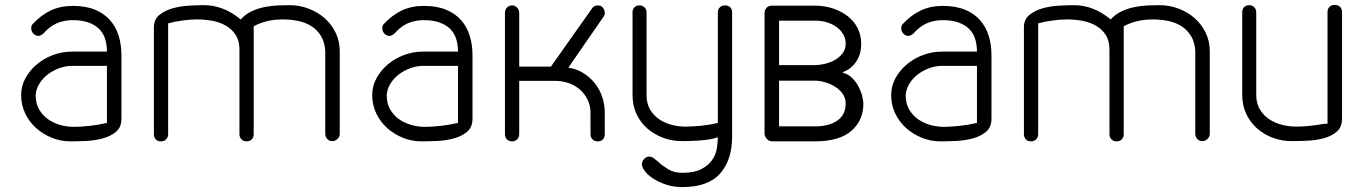

<svg xmlns="http://www.w3.org/2000/svg" viewBox="-20 -575 5545 781"><path d="M415 -365Q415 -393 407.5 -417Q400 -441 382.5 -458Q365 -475 337 -484.5Q309 -494 268 -493Q233 -491 207 -478.5Q181 -466 158 -440Q153 -435 147 -432Q141 -429 136 -429Q124 -429 115.5 -438.5Q107 -448 107 -459Q107 -471 112 -476Q146 -513 185.5 -532Q225 -551 276 -551Q329 -551 366.5 -535.5Q404 -520 428 -492.5Q452 -465 463 -428.5Q474 -392 474 -350V-92Q474 -57 451.5 -38.5Q429 -20 396.5 -11.5Q364 -3 328.5 -1.5Q293 0 266 0Q227 0 191 -14.5Q155 -29 127 -54Q99 -79 82.5 -113.5Q66 -148 66 -188Q66 -225 83.5 -257Q101 -289 129.5 -313Q158 -337 195 -351Q232 -365 272 -365ZM415 -307H272Q247 -307 222 -298Q197 -289 176 -273.5Q155 -258 141 -236Q127 -214 125 -188Q125 -155 138.5 -131Q152 -107 174 -91Q196 -75 224 -67Q252 -59 280 -59Q308 -59 344.5 -63Q381 -67 415 -75Z M664 -29Q664 -17 656 -8.5Q648 0 635 0Q621 0 613.5 -8.5Q606 -17 606 -29V-464Q606 -496 628 -514Q650 -532 681.5 -541Q713 -550 748 -552Q783 -554 810 -554Q889 -554 959 -496Q978 -517 1003.5 -529Q1029 -541 1057 -546.5Q1085 -552 1111.5 -553Q1138 -554 1158 -554Q1198 -554 1235 -540Q1272 -526 1300 -501.5Q1328 -477 1345 -442.5Q1362 -408 1362 -367V-31Q1362 -19 1353 -10Q1344 -1 1331 -1Q1319 -1 1311 -10Q1303 -19 1303 -31V-367Q1301 -404 1285.5 -429Q1270 -454 1246 -469Q1222 -484 1192 -490Q1162 -496 1130 -496Q1095 -496 1065 -488.5Q1035 -481 1012 -468V-29Q1012 -17 1004.5 -8.5Q997 0 983 0Q970 0 962 -8.5Q954 -17 954 -29V-373Q954 -409 939 -432.5Q924 -456 899 -470.5Q874 -485 843 -490.5Q812 -496 781 -496Q753 -496 721.5 -491.5Q690 -487 664 -480Z M1843 -365Q1843 -393 1835.5 -417Q1828 -441 1810.5 -458Q1793 -475 1765 -484.5Q1737 -494 1696 -493Q1661 -491 1635 -478.5Q1609 -466 1586 -440Q1581 -435 1575 -432Q1569 -429 1564 -429Q1552 -429 1543.5 -438.5Q1535 -448 1535 -459Q1535 -471 1540 -476Q1574 -513 1613.5 -532Q1653 -551 1704 -551Q1757 -551 1794.5 -535.5Q1832 -520 1856 -492.5Q1880 -465 1891 -428.5Q1902 -392 1902 -350V-92Q1902 -57 1879.5 -38.5Q1857 -20 1824.5 -11.5Q1792 -3 1756.5 -1.5Q1721 0 1694 0Q1655 0 1619 -14.5Q1583 -29 1555 -54Q1527 -79 1510.5 -113.5Q1494 -148 1494 -188Q1494 -225 1511.5 -257Q1529 -289 1557.5 -313Q1586 -337 1623 -351Q1660 -365 1700 -365ZM1843 -307H1700Q1675 -307 1650 -298Q1625 -289 1604 -273.5Q1583 -258 1569 -236Q1555 -214 1553 -188Q1553 -155 1566.5 -131Q1580 -107 1602 -91Q1624 -75 1652 -67Q1680 -59 1708 -59Q1736 -59 1772.5 -63Q1809 -67 1843 -75Z M2092 -30Q2092 -16 2083.5 -8Q2075 0 2064 0Q2050 0 2042 -8Q2034 -16 2034 -30V-523Q2034 -535 2042 -544Q2050 -553 2064 -553Q2075 -553 2083.5 -544Q2092 -535 2092 -523V-304H2221L2387 -539Q2395 -553 2412 -553Q2426 -553 2433 -543Q2440 -533 2440 -523Q2440 -512 2435 -507L2292 -300Q2325 -295 2352.5 -278Q2380 -261 2399.5 -236.5Q2419 -212 2429.5 -181Q2440 -150 2440 -117V-30Q2440 -16 2432.5 -8Q2425 0 2411 0Q2398 0 2390 -8Q2382 -16 2382 -30V-117Q2382 -146 2370 -170Q2358 -194 2338.5 -211Q2319 -228 2293 -237Q2267 -246 2239 -246H2092Z M2958 -18Q2958 75 2909.5 130.5Q2861 186 2755 186Q2720 186 2690 176Q2660 166 2638 152Q2616 138 2603.5 121.5Q2591 105 2591 93Q2591 82 2600 72Q2609 62 2620 62Q2631 62 2640 69L2661 86H2660Q2677 101 2700 114.5Q2723 128 2755 128Q2803 128 2831.5 113.5Q2860 99 2875.5 77.5Q2891 56 2895.5 31Q2900 6 2900 -17Q2885 -11 2865 -8Q2845 -5 2825 -3.5Q2805 -2 2788 -1.5Q2771 -1 2762 -1H2755Q2714 -1 2677.5 -14.5Q2641 -28 2613 -52.5Q2585 -77 2569 -111.5Q2553 -146 2553 -188V-526Q2553 -537 2560.5 -545Q2568 -553 2582 -553Q2593 -553 2601.5 -545Q2610 -537 2610 -526V-188Q2610 -154 2624 -130Q2638 -106 2660.5 -90.5Q2683 -75 2711 -67.5Q2739 -60 2768 -60Q2796 -60 2831.5 -63.5Q2867 -67 2900 -75V-526Q2900 -537 2908 -545Q2916 -553 2929 -553Q2943 -553 2950.5 -545Q2958 -537 2958 -526Z M3090 -522Q3090 -534 3098 -543Q3106 -552 3120 -552H3294Q3334 -552 3368.5 -540.5Q3403 -529 3428.5 -509Q3454 -489 3468.5 -460.5Q3483 -432 3483 -398Q3483 -366 3473.5 -344.5Q3464 -323 3451 -309.5Q3438 -296 3425.5 -289.5Q3413 -283 3406 -280Q3430 -274 3446.5 -257.5Q3463 -241 3473 -221.5Q3483 -202 3487.5 -183Q3492 -164 3492 -154Q3492 -85 3443 -42.5Q3394 0 3294 0H3119Q3107 -1 3098.5 -11Q3090 -21 3090 -33ZM3149 -247V-61H3294Q3330 -61 3354 -69Q3378 -77 3393 -90Q3408 -103 3414 -119.5Q3420 -136 3420 -154Q3420 -177 3407 -194.5Q3394 -212 3375 -223.5Q3356 -235 3334 -241Q3312 -247 3294 -247ZM3294 -310Q3312 -310 3334 -315Q3356 -320 3375 -330.5Q3394 -341 3407 -357.5Q3420 -374 3420 -398Q3420 -416 3411.5 -432.5Q3403 -449 3387 -462Q3371 -475 3347.5 -483Q3324 -491 3294 -491H3149V-310Z M3954 -365Q3954 -393 3946.5 -417Q3939 -441 3921.5 -458Q3904 -475 3876 -484.5Q3848 -494 3807 -493Q3772 -491 3746 -478.5Q3720 -466 3697 -440Q3692 -435 3686 -432Q3680 -429 3675 -429Q3663 -429 3654.5 -438.5Q3646 -448 3646 -459Q3646 -471 3651 -476Q3685 -513 3724.5 -532Q3764 -551 3815 -551Q3868 -551 3905.5 -535.5Q3943 -520 3967 -492.5Q3991 -465 4002 -428.5Q4013 -392 4013 -350V-92Q4013 -57 3990.5 -38.5Q3968 -20 3935.5 -11.5Q3903 -3 3867.5 -1.5Q3832 0 3805 0Q3766 0 3730 -14.5Q3694 -29 3666 -54Q3638 -79 3621.5 -113.5Q3605 -148 3605 -188Q3605 -225 3622.5 -257Q3640 -289 3668.5 -313Q3697 -337 3734 -351Q3771 -365 3811 -365ZM3954 -307H3811Q3786 -307 3761 -298Q3736 -289 3715 -273.5Q3694 -258 3680 -236Q3666 -214 3664 -188Q3664 -155 3677.5 -131Q3691 -107 3713 -91Q3735 -75 3763 -67Q3791 -59 3819 -59Q3847 -59 3883.5 -63Q3920 -67 3954 -75Z M4203 -29Q4203 -17 4195 -8.5Q4187 0 4174 0Q4160 0 4152.5 -8.5Q4145 -17 4145 -29V-464Q4145 -496 4167 -514Q4189 -532 4220.5 -541Q4252 -550 4287 -552Q4322 -554 4349 -554Q4428 -554 4498 -496Q4517 -517 4542.5 -529Q4568 -541 4596 -546.5Q4624 -552 4650.5 -553Q4677 -554 4697 -554Q4737 -554 4774 -540Q4811 -526 4839 -501.5Q4867 -477 4884 -442.5Q4901 -408 4901 -367V-31Q4901 -19 4892 -10Q4883 -1 4870 -1Q4858 -1 4850 -10Q4842 -19 4842 -31V-367Q4840 -404 4824.5 -429Q4809 -454 4785 -469Q4761 -484 4731 -490Q4701 -496 4669 -496Q4634 -496 4604 -488.5Q4574 -481 4551 -468V-29Q4551 -17 4543.5 -8.5Q4536 0 4522 0Q4509 0 4501 -8.5Q4493 -17 4493 -29V-373Q4493 -409 4478 -432.5Q4463 -456 4438 -470.5Q4413 -485 4382 -490.5Q4351 -496 4320 -496Q4292 -496 4260.5 -491.5Q4229 -487 4203 -480Z M5380 -527Q5380 -539 5388 -547Q5396 -555 5409 -555Q5423 -555 5431 -547Q5439 -539 5439 -527V-92Q5439 -57 5416.5 -38.5Q5394 -20 5362.5 -12Q5331 -4 5295.5 -2.5Q5260 -1 5235 -1Q5194 -1 5157.5 -14.5Q5121 -28 5093 -53Q5065 -78 5049 -112.5Q5033 -147 5033 -189V-524Q5033 -538 5040.5 -546Q5048 -554 5062 -554Q5073 -554 5081.5 -546Q5090 -538 5090 -524V-189Q5090 -155 5104.5 -130.5Q5119 -106 5142 -90.5Q5165 -75 5194 -67.5Q5223 -60 5253 -60Q5281 -60 5312 -63.5Q5343 -67 5363 -71Q5365 -71 5371.5 -71.5Q5378 -72 5380 -72Z"/></svg>

Font: VDS
Style: Thin
Weight: 100
Width: 0
Designer: artmaker
Foundry: artmaker
Version: Version 1.000 2012 initial release